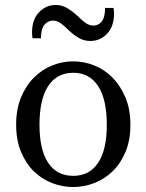

<svg xmlns="http://www.w3.org/2000/svg" viewBox="-20 -738 589 773"><path d="M275 -445Q209 -445 174 -391.5Q139 -338 139 -236Q139 -135 174 -82.5Q209 -30 275 -30Q340 -30 375 -82.5Q410 -135 410 -236Q410 -338 375 -391.5Q340 -445 275 -445ZM275 -491Q318 -491 359.5 -474.5Q401 -458 433 -425.5Q465 -393 485 -345.5Q505 -298 505 -236Q505 -174 485.5 -127Q466 -80 433.5 -48.5Q401 -17 359.5 -1Q318 15 275 15Q231 15 189.5 -1Q148 -17 116 -48.5Q84 -80 64.5 -127Q45 -174 45 -236Q45 -298 64.5 -345.5Q84 -393 116.5 -425.5Q149 -458 190 -474.5Q231 -491 275 -491ZM343 -573Q320 -573 299.5 -584Q279 -595 257 -616Q237 -636 223 -645.5Q209 -655 193 -655Q173 -655 159 -638.5Q145 -622 145 -584H111Q110 -589 109.5 -595.5Q109 -602 109 -608Q109 -659 137 -688.5Q165 -718 205 -718Q228 -718 248.5 -706.5Q269 -695 291 -675Q311 -655 325.5 -645Q340 -635 356 -635Q376 -635 389.5 -651.5Q403 -668 403 -706H437Q438 -701 438.5 -696Q439 -691 439 -683Q439 -631 411 -602Q383 -573 343 -573Z"/></svg>

Font: SourceSerifPro
Style: Book
Weight: 400
Designer: Frank Grießhammer
Foundry: Adobe Systems Incorporated
Version: Version 1.014;PS Version 1.0;hotconv 1.0.73;makeotf.lib2.5.5